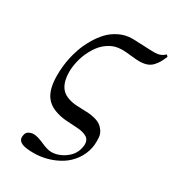

<svg xmlns="http://www.w3.org/2000/svg" viewBox="-202 -771 966 1071"><g transform="rotate(30 281.5 -236.0)"><path d="M92.8 -367.2Q100.1 -400.9 112.3 -435.1Q124.5 -469.2 146.2 -507.1Q168 -544.9 195.1 -573.7Q222.2 -602.5 261 -621.3Q299.8 -640.1 344.2 -640.1Q361.3 -640.1 411.1 -637.5Q460.9 -634.8 488.8 -634.8Q527.8 -634.8 553.2 -660.2L563 -649.9Q551.8 -624 543.9 -610.1Q536.1 -596.2 521.5 -580.1Q506.8 -564 486.1 -556.9Q465.3 -549.8 436 -549.8Q418 -549.8 382.8 -554Q347.7 -558.1 330.1 -558.1Q295.4 -558.1 270.8 -549.1Q246.1 -540 220.2 -519Q191.4 -494.6 169.2 -453.6Q147 -412.6 138.2 -371.1Q129.9 -334 129.9 -303.2Q129.9 -246.6 152.8 -210.9Q168.9 -186.5 198.2 -174.8Q227.5 -163.1 260.3 -161.4Q293 -159.7 325.4 -158.7Q357.9 -157.7 387.7 -148.7Q417.5 -139.6 434.1 -119.1Q441.9 -109.4 444.8 -105Q447.8 -100.6 451.4 -91.1Q455.1 -81.5 456.1 -69.8Q457 -62 457 -46.9Q457 -21 453.1 -2Q443.4 43.9 416.5 80.8Q389.6 117.7 352.5 140.6Q315.4 163.6 272 175.8Q228.5 188 183.1 188Q128.4 188 105.7 176.5Q83 165 83 143.1Q83 138.7 85 128.9Q88.4 111.3 102.8 103.8Q117.2 96.2 133.8 96.2Q157.2 96.2 199.5 115Q241.7 133.8 265.1 133.8Q311 133.8 353.3 103.5Q395.5 73.2 404.8 27.8Q408.2 12.7 408.2 3.9Q408.2 -26.4 385.7 -39.6Q363.3 -52.7 327.4 -55.2Q291.5 -57.6 252.7 -59.8Q213.9 -62 174.6 -76.9Q135.3 -91.8 112.8 -123Q81.1 -168 81.1 -253.9Q81.1 -309.6 92.8 -367.2Z"/></g></svg>

Font: Linux Libertine G
Style: Italic
Weight: 400
Italic angle: -12°
Designer: Philipp H. Poll
Foundry: Philipp H. Poll
Version: Version 5.1.3